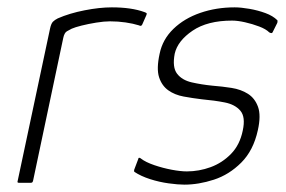

<svg xmlns="http://www.w3.org/2000/svg" viewBox="-20 -497 777 522"><path d="M284 -477Q338 -477 373 -464Q376 -463 378 -461.5Q380 -460 378 -456L367 -431Q366 -428 363.5 -427Q361 -426 358 -428Q342 -433 321.5 -436Q301 -439 279 -439Q263 -439 241.5 -435.5Q220 -432 202 -427.5Q184 -423 175 -419Q169 -416 162 -412Q155 -408 152 -394L70 -6Q69 -2 67.5 -1Q66 0 63 0H32Q29 0 28 -1Q27 -2 28 -5L116 -419Q119 -433 124 -438Q129 -443 137 -447Q169 -461 210 -469Q251 -477 284 -477Z M356 -65Q356 -68 358.5 -68Q361 -68 363 -66Q376 -56 399.5 -48Q423 -40 447 -35.5Q471 -31 488 -31Q521 -31 552.5 -42.5Q584 -54 608 -78.5Q632 -103 640 -142Q648 -179 633.5 -196Q619 -213 591 -218.5Q563 -224 529 -227Q504 -230 479.5 -234.5Q455 -239 437.5 -251.5Q420 -264 412.5 -287Q405 -310 414 -351Q422 -390 451.5 -418.5Q481 -447 524.5 -462Q568 -477 618 -477Q635 -477 658 -473Q681 -469 701.5 -461.5Q722 -454 734 -442Q735 -440 734.5 -439Q734 -438 734 -435L721 -409Q719 -405 712 -409Q703 -418 684.5 -425Q666 -432 646 -436.5Q626 -441 611 -441Q544 -441 503.5 -413.5Q463 -386 455 -351Q448 -314 461.5 -296.5Q475 -279 501.5 -273Q528 -267 558 -264Q584 -262 609.5 -258Q635 -254 654 -242Q673 -230 681.5 -206.5Q690 -183 681 -143Q669 -88 636 -55Q603 -22 561.5 -8.5Q520 5 481 5Q464 5 438.5 1.5Q413 -2 388 -10Q363 -18 345 -30Q344 -34 345 -36Z"/></svg>

Font: Glory Thin ExtraLight
Style: Italic
Weight: 250
Italic angle: -12°
Version: Version 1.011